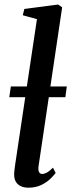

<svg xmlns="http://www.w3.org/2000/svg" viewBox="-20 -838 322 868"><path d="M154 -85Q152 -68 156.8 -59.8Q161.5 -51.5 170.5 -51.5Q180 -51.5 191.2 -57.5Q202.5 -63.5 219.5 -80L231.5 -56Q223.5 -45 207.2 -29.2Q191 -13.5 166.2 -1.5Q141.5 10.5 108 10.5Q90 10.5 75.2 4.2Q60.5 -2 52 -15.8Q43.5 -29.5 44 -52Q44 -57 44.8 -64Q45.5 -71 46.5 -79Q47.5 -87 48.5 -93.5L147 -751.5L83 -769L90 -797.5L242.5 -817.5L261 -805ZM282 -447 275.5 -398.5H22L29 -447Z"/></svg>

Font: Merriweather 60pt Medium
Style: Italic
Weight: 500
Italic angle: -7.8°
Version: Version 2.101